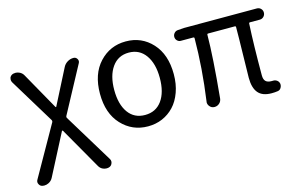

<svg xmlns="http://www.w3.org/2000/svg" viewBox="-94 -796 1944 1244"><g transform="rotate(-15 878.5 -174.0)"><path d="M125 173.8Q115.2 192.4 95.7 202.1Q82 209 66.4 209Q61.5 209 56.6 208Q40 206.1 32.2 190.4Q28.3 183.6 28.3 175.8Q28.3 168 33.2 160.2L222.7 -174.8Q225.6 -180.7 222.7 -187.5L38.1 -491.2Q33.2 -500 33.2 -508.8Q33.2 -515.6 35.2 -522.5Q42 -538.1 58.6 -543Q67.4 -544.9 74.2 -544.9Q85.9 -544.9 97.7 -540Q117.2 -532.2 127 -514.6L267.6 -264.6Q268.6 -262.7 271 -262.7Q273.4 -262.7 273.4 -264.6L392.6 -498Q402.3 -517.6 421.4 -529.3Q440.4 -541 461.9 -541Q478.5 -541 486.8 -526.9Q495.1 -512.7 487.3 -499L320.3 -188.5Q317.4 -181.6 321.3 -175.8L521.5 153.3Q526.4 161.1 526.4 169.9Q526.4 176.8 523.4 183.6Q517.6 199.2 501 204.1Q493.2 206.1 485.4 206.1Q473.6 206.1 461.9 201.2Q443.4 193.4 433.6 174.8L274.4 -103.5Q273.4 -104.5 271 -104.5Q268.6 -104.5 268.6 -103.5Z M816.4 12.7Q710.9 12.7 639.6 -63.5Q568.4 -139.6 568.4 -271.5Q568.4 -403.3 639.6 -480Q710.9 -556.6 816.9 -556.6Q922.9 -556.6 993.2 -480Q1063.5 -403.3 1063.5 -271.5Q1063.5 -205.1 1043.9 -150.9Q1024.4 -96.7 990.7 -61Q957 -25.4 912.6 -6.3Q868.2 12.7 816.4 12.7ZM969.7 -271.5Q969.7 -367.2 929.2 -424.3Q888.7 -481.4 816.9 -481.4Q745.1 -481.4 704.6 -424.3Q664.1 -367.2 664.1 -271.5Q664.1 -174.8 704.1 -119.1Q744.1 -63.5 816.4 -63.5Q888.7 -63.5 929.2 -119.1Q969.7 -174.8 969.7 -271.5Z M1644.5 12.7Q1583 12.7 1554.7 -21Q1526.4 -54.7 1526.4 -122.1Q1526.4 -148.4 1529.3 -273.4Q1532.2 -398.4 1532.2 -460.9Q1532.2 -467.8 1525.4 -467.8H1346.7Q1339.8 -467.8 1339.8 -460.9Q1338.9 -313.5 1312.5 -41Q1310.5 -21.5 1295.9 -8.8Q1282.2 2.9 1264.6 2.9Q1262.7 2.9 1261.7 2.9Q1243.2 2 1231.4 -12.7Q1221.7 -24.4 1221.7 -39.1Q1221.7 -42 1222.7 -45.9Q1252.9 -261.7 1253.9 -460.9Q1253.9 -467.8 1246.1 -467.8H1163.1Q1149.4 -467.8 1139.2 -478Q1128.9 -488.3 1128.9 -502.9Q1128.9 -517.6 1138.7 -528.3Q1148.4 -539.1 1163.1 -540L1206.1 -543H1693.4Q1709 -543 1719.7 -532.2Q1730.5 -521.5 1730.5 -505.9Q1730.5 -490.2 1719.7 -479Q1709 -467.8 1693.4 -467.8H1627.9Q1620.1 -467.8 1620.1 -460.9Q1612.3 -319.3 1612.3 -116.2Q1612.3 -87.9 1625 -75.7Q1637.7 -63.5 1663.1 -63.5Q1668 -63.5 1672.9 -63.5Q1687.5 -64.5 1699.2 -56.2Q1710.9 -47.9 1713.9 -33.2Q1715.8 -18.6 1708 -5.4Q1700.2 7.8 1685.5 9.8Q1667 12.7 1644.5 12.7Z"/></g></svg>

Font: Gen Jyuu Gothic P Regular
Style: Regular
Weight: 400
Designer: [Source Han Sans]
Ryoko NISHIZUKA  (kana & ideographs); Paul D. Hunt (Latin, Greek & Cyrillic); Wenlong ZHANG  (bopomofo
Version: Version 1.002.20150607